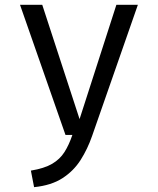

<svg xmlns="http://www.w3.org/2000/svg" viewBox="-20 -560 655 797"><path d="M552.3 -540 362.6 3.6Q343.6 58.5 314.6 104.1Q285.6 149.7 239.2 179.7Q192.8 209.7 121.5 216.9L108.2 148.2Q164.1 139 196.4 120Q228.7 101 247.4 71.5Q266.2 42.1 280.5 0H251.8L63.1 -540H155.4L310.3 -65.6L463.1 -540Z"/></svg>

Font: FiraCode Nerd Font Mono
Style: Regular
Weight: 400
Monospace: yes
Designer: Carrois Corporate, Edenspiekermann AG, Nikita Prokopov
Foundry: Carrois Corporate, Edenspiekermann AG, Nikita Prokopov
Version: Version 6.002;Nerd Fonts 3.4.0